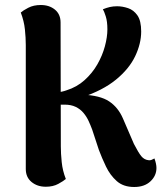

<svg xmlns="http://www.w3.org/2000/svg" viewBox="-20 -731 661 767"><path d="M516 16Q473 16 446.5 -7.5Q420 -31 403.5 -65.5Q387 -100 375 -132L348 -214Q342 -230 334 -247.5Q326 -265 313.5 -280Q301 -295 282.5 -304Q264 -313 238 -313H209L208 -361Q218 -363 227.5 -365Q237 -367 245 -370Q287 -383 318 -411Q349 -439 369 -474Q389 -509 399 -546Q409 -583 409 -614Q409 -645 402.5 -665.5Q396 -686 391 -694Q406 -700 419 -703Q432 -706 448 -706Q469 -706 491.5 -698.5Q514 -691 529 -669.5Q544 -648 544 -605Q544 -557 520 -506.5Q496 -456 443.5 -413Q391 -370 307 -342L309 -353Q380 -350 416 -326Q452 -302 471 -258L515 -156Q533 -121 544.5 -107Q556 -93 573 -91Q579 -90 584.5 -92Q590 -94 597 -98Q605 -76 605 -60Q605 -29 581 -6.5Q557 16 516 16ZM163 15Q129 15 106 -4Q83 -23 83 -56V-551Q83 -580 79.5 -613.5Q76 -647 63 -681Q72 -689 93 -700Q114 -711 143 -711Q177 -711 199.5 -692.5Q222 -674 222 -641L223 -146Q223 -118 226.5 -83.5Q230 -49 243 -16Q234 -8 213 3.5Q192 15 163 15Z"/></svg>

Font: Arima Thin
Style: Regular
Weight: 100
Designer: Joana Correia and Natanael Gama
Foundry: NDISCOVER
Version: Version 1.101;gftools[0.9.23]